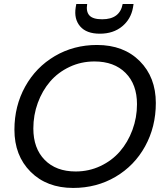

<svg xmlns="http://www.w3.org/2000/svg" viewBox="-20 -929 826 956"><path d="M755.9 -416Q755.9 -297.4 702.6 -200.7Q649.4 -104 555.2 -48.6Q460.9 6.8 344.2 6.8Q212.9 6.8 132.3 -73.7Q51.8 -154.3 51.8 -283.2Q51.8 -400.9 105.2 -497.6Q158.7 -594.2 252.9 -649.7Q347.2 -705.1 462.9 -705.1Q595.7 -705.1 675.8 -624.8Q755.9 -544.4 755.9 -416ZM146 -289.1Q146 -190.4 202.6 -132.8Q259.3 -75.2 356.9 -75.2Q422.9 -75.2 480.2 -102.3Q537.6 -129.4 577.1 -175Q616.7 -220.7 639.4 -282Q662.1 -343.3 662.1 -410.2Q662.1 -508.8 605.2 -565.9Q548.3 -623 450.2 -623Q383.8 -623 326.4 -595.9Q269 -568.8 229.7 -523.2Q190.4 -477.5 168.2 -416.7Q146 -356 146 -289.1ZM642.1 -891.1Q631.8 -833.5 587.9 -797.4Q543.9 -761.2 477.1 -761.2Q410.2 -761.2 378.9 -797.9Q347.7 -834.5 356.9 -892.1L359.9 -909.2H414.1Q407.7 -871.6 425 -852.3Q442.4 -833 488.8 -833Q576.7 -833 590.8 -909.2H645Z"/></svg>

Font: SVN-Poppins
Style: Italic
Weight: 400
Italic angle: -10°
Designer: Ninad Kale (Devanagari), Jonny Pinhorn (Latin)
Foundry: Indian Type Foundry
Version: Version 3.002 2017